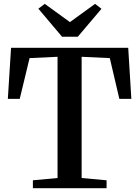

<svg xmlns="http://www.w3.org/2000/svg" viewBox="-20 -996 736 1016"><path d="M284.5 -54V-695.5L136.5 -688.5L84.5 -473H21.5L38.5 -743H658.5L675 -473H611.5L561 -688.5L412 -695.5V-54L544 -42V0H154V-42ZM308.5 -801.5 183 -950 217 -975.5 350 -879 483 -975.5 517 -949.5 391.5 -801.5Z"/></svg>

Font: Merriweather 60pt SemiBold
Style: Regular
Weight: 600
Version: Version 2.100